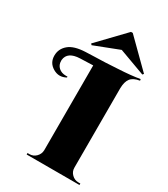

<svg xmlns="http://www.w3.org/2000/svg" viewBox="-263 -1031 986 1130"><g transform="rotate(30 229.5 -466.0)"><path d="M282 -932H294L472 -756L465 -748L288 -813L120 -748L113 -756ZM457 -10H470V0H111V-10H124Q150 -10 168.5 -28.5Q187 -47 188 -73V-650L101 -647Q17 -644 11 -585Q11 -582 11 -579Q11 -551 30 -534Q49 -517 78 -517Q84 -517 90 -517V-511Q68 -499 46.5 -499Q25 -499 3 -512Q-39 -537 -39 -586Q-39 -632 -3 -662.5Q33 -693 110 -696Q124 -697 164 -698Q204 -699 241 -700.5Q278 -702 321 -705Q416 -710 470 -720L472 -710Q429 -703 411.5 -680.5Q394 -658 393 -614V-73Q393 -47 412 -28.5Q431 -10 457 -10Z"/></g></svg>

Font: Cinzel Decorative Black
Style: Regular
Weight: 900
Designer: Natanael Gama
Version: Version 1.002;PS 001.002;hotconv 1.0.56;makeotf.lib2.0.21325